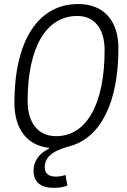

<svg xmlns="http://www.w3.org/2000/svg" viewBox="-20 -723 626 950"><path d="M247.1 206.5C271 206.5 294.4 203.1 313.5 195.3L303.7 142.6C290.5 147.5 273.9 150.9 256.3 150.9C220.2 150.9 201.2 134.8 201.2 104.5C201.2 41 267.1 16.1 324.7 0.5C477.5 -40.5 565.9 -214.8 565.9 -484.4C565.9 -621.6 492.2 -703.1 367.2 -703.1C168.5 -703.1 51.3 -521.5 51.3 -214.4C51.3 -84.5 113.8 -3.4 222.2 8.3V12.7C172.4 36.1 146 75.2 146 122.1C146 177.7 180.7 206.5 247.1 206.5ZM257.8 -49.3C168.9 -49.3 116.7 -114.3 116.7 -223.6C116.7 -487.8 208 -644 362.3 -644C447.3 -644 497.6 -581.1 497.6 -475.1C497.6 -207.5 408.2 -49.3 257.8 -49.3Z"/></svg>

Font: Cascadia Mono PL Light
Style: Italic
Weight: 300
Italic angle: -10°
Monospace: yes
Designer: Aaron Bell
Foundry: Saja Typeworks
Version: Version 2404.023